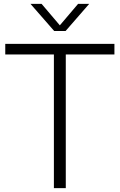

<svg xmlns="http://www.w3.org/2000/svg" viewBox="-20 -965 614 985"><path d="M256.5 0V-685.5H7V-740H567V-685.5H317.5V0ZM380.5 -945H437.5L316.5 -806H258L136.5 -945H193.5L287 -835Z"/></svg>

Font: Encode Sans Light
Style: Regular
Weight: 300
Designer: Multiple Designers
Foundry: Impallari Type
Version: Version 2.000